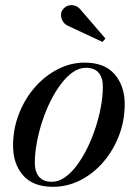

<svg xmlns="http://www.w3.org/2000/svg" viewBox="-20 -712 538 742"><path d="M185 10Q107.5 10 69 -34.5Q30.5 -79 30.5 -149Q30.5 -213.5 53 -271.5Q75.5 -329.5 114.2 -374Q153 -418.5 202.8 -444.2Q252.5 -470 307 -470Q384.5 -470 423.2 -424.8Q462 -379.5 462 -310Q462 -245.5 439.8 -187.8Q417.5 -130 379 -85.5Q340.5 -41 290.5 -15.5Q240.5 10 185 10ZM180.5 -9.5Q206 -9.5 230.2 -26.2Q254.5 -43 276.5 -72.2Q298.5 -101.5 317 -139Q335.5 -176.5 349 -217.8Q362.5 -259 370 -300Q377.5 -341 377.5 -377Q377.5 -411 361.5 -430.5Q345.5 -450 311.5 -450Q286 -450 261.8 -433.2Q237.5 -416.5 215.5 -387.2Q193.5 -358 175 -320.8Q156.5 -283.5 143 -242Q129.5 -200.5 122 -159.5Q114.5 -118.5 114.5 -82.5Q114.5 -48.5 130.8 -29Q147 -9.5 180.5 -9.5ZM376 -550 244 -611.5Q231.5 -617 224.2 -627.5Q217 -638 216 -650.8Q215 -663.5 221.5 -673.5Q226 -680.5 234 -685.8Q242 -691 252 -692Q262 -693 272.2 -689.2Q282.5 -685.5 291 -675L387.5 -563Z"/></svg>

Font: Bodoni Moda 11pt Medium
Style: Italic
Weight: 500
Italic angle: -13°
Designer: Owen Earl
Foundry: indestructible type
Version: Version 2.004